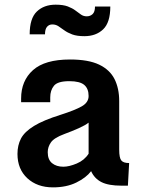

<svg xmlns="http://www.w3.org/2000/svg" viewBox="-20 -790 613 821"><path d="M206.5 11.2Q139.2 11.2 96.9 -27.8Q54.7 -66.9 54.7 -131.8Q54.7 -168.9 69.8 -197.8Q85 -226.6 125 -251.2Q165 -275.9 239.7 -299.3Q300.8 -318.8 329.8 -335.4Q358.9 -352.1 358.9 -379.4Q358.9 -411.1 340.1 -427Q321.3 -442.9 276.4 -442.9Q226.6 -442.9 210.7 -423.3Q194.8 -403.8 194.8 -373.5V-353H70.3V-368.7Q70.3 -444.8 121.1 -490.2Q171.9 -535.6 279.3 -535.6Q357.9 -535.6 403.8 -513.7Q449.7 -491.7 469.7 -451.9Q489.7 -412.1 489.7 -357.9V-150.4Q489.7 -114.7 498.8 -103.8Q507.8 -92.8 532.2 -92.8L526.9 3.9H499Q444.3 3.9 414.1 -11.2Q383.8 -26.4 369.6 -58.1Q348.6 -30.3 306.4 -9.5Q264.2 11.2 206.5 11.2ZM251 -77.1Q275.4 -77.1 308.1 -90.8Q340.8 -104.5 358.9 -132.8V-265.6Q345.7 -254.9 316.9 -241.9Q288.1 -229 254.9 -216.8Q211.4 -200.7 197.8 -181.2Q184.1 -161.6 184.1 -139.2Q184.1 -107.4 202.6 -92.3Q221.2 -77.1 251 -77.1ZM340.8 -635.3Q309.1 -635.3 288.8 -642.8Q268.6 -650.4 254.9 -660.4Q241.2 -670.4 229.7 -678Q218.3 -685.5 203.6 -685.5Q189.9 -685.5 181.2 -675.5Q172.4 -665.5 172.4 -643.1H106.9Q106.9 -711.4 137.5 -740.7Q168 -770 217.8 -770Q250 -770 269.8 -762.5Q289.6 -754.9 302.5 -745.1Q315.4 -735.4 326.2 -727.8Q336.9 -720.2 351.1 -720.2Q365.7 -720.2 376 -729.7Q386.2 -739.3 386.2 -762.2H451.7Q451.7 -693.8 421.1 -664.6Q390.6 -635.3 340.8 -635.3Z"/></svg>

Font: Monda
Style: Bold
Weight: 700
Designer: Vernon Adams
Foundry: Vernon Adams
Version: Version 2.100; ttfautohint (v1.8.3)